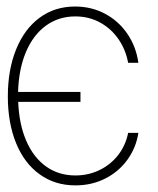

<svg xmlns="http://www.w3.org/2000/svg" viewBox="-20 -556 482 586"><path d="M225.6 -245.1H35.6Q38.1 -177.7 59.8 -127Q81.5 -76.2 120.1 -48.3Q158.7 -20.5 210 -20.5Q250.5 -20.5 284.7 -37.4Q318.8 -54.2 341.3 -83.7Q363.8 -113.3 371.1 -150.4H402.3Q395.5 -105.5 369.1 -68.8Q342.8 -32.2 301.5 -11.2Q260.3 9.8 210 9.8Q147.9 9.8 101.1 -23.9Q54.2 -57.6 29.1 -119.1Q3.9 -180.7 3.9 -261.7Q3.9 -342.8 29.1 -405Q54.2 -467.3 100.6 -501.7Q147 -536.1 209 -536.1Q259.3 -536.1 300.8 -513.9Q342.3 -491.7 368.9 -452.6Q395.5 -413.6 402.3 -364.3H371.1Q363.8 -404.3 341.6 -436.5Q319.3 -468.8 285.4 -487.3Q251.5 -505.9 210 -505.9Q158.7 -505.9 119.9 -477.5Q81.1 -449.2 59.1 -397Q37.1 -344.7 35.2 -275.4H225.6Z"/></svg>

Font: Pretendard Thin
Style: Regular
Weight: 100
Designer: Base glyphs from Inter by Rasmus Andersson; Hangeul glyphs from Noto Sans CJK(Source Han Sans) by Jang Soo-young and Kan
Foundry: Kil Hyung-jin
Version: Version 1.309